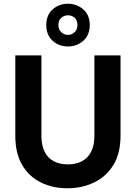

<svg xmlns="http://www.w3.org/2000/svg" viewBox="-20 -997 727 1029"><path d="M341 12Q263 12 199.5 -19Q136 -50 99 -112.5Q62 -175 62 -271V-700H202V-270Q202 -219 218.5 -185Q235 -151 267 -133.5Q299 -116 344 -116Q389 -116 420.5 -133.5Q452 -151 469 -185Q486 -219 486 -270V-700H626V-271Q626 -175 587.5 -112.5Q549 -50 484 -19Q419 12 341 12ZM344 -748Q296 -748 262 -778.5Q228 -809 228 -863Q228 -916 262 -946.5Q296 -977 344 -977Q392 -977 426.5 -946.5Q461 -916 461 -863Q461 -809 426.5 -778.5Q392 -748 344 -748ZM344 -810Q365 -810 380 -824.5Q395 -839 395 -863Q395 -887 380.5 -901Q366 -915 344 -915Q324 -915 308.5 -901.5Q293 -888 293 -863Q293 -839 308.5 -824.5Q324 -810 344 -810Z"/></svg>

Font: DM Sans 11pt ExtraBold
Style: Regular
Weight: 800
Version: Version 4.004;gftools[0.9.30]